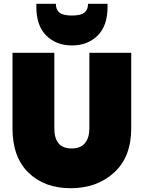

<svg xmlns="http://www.w3.org/2000/svg" viewBox="-20 -987 759 1014"><path d="M46 -309V-708H267V-309Q267 -203 358 -203Q406 -203 429 -231.5Q452 -260 452 -309V-708H673V-309Q673 -158 582.5 -75.5Q492 7 353 7Q215 7 130.5 -75Q46 -157 46 -309ZM548 -950Q548 -851 495.5 -799Q443 -747 360 -747Q277 -747 224.5 -799Q172 -851 172 -950V-967H275Q275 -936 294 -920.5Q313 -905 360 -905Q407 -905 426 -920.5Q445 -936 445 -967H548Z"/></svg>

Font: Poppins Black
Style: Regular
Weight: 900
Designer: Ninad Kale (Devanagari), Jonny Pinhorn (Latin)
Foundry: Indian Type Foundry
Version: Version 3.200;PS 1.000;hotconv 16.6.54;makeotf.lib2.5.65590